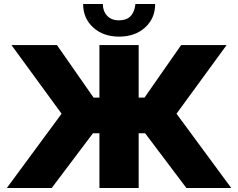

<svg xmlns="http://www.w3.org/2000/svg" viewBox="-20 -934 1183 954"><path d="M393 -914H491Q491 -879 512 -856Q533 -833 572 -833Q644 -833 653 -914H751Q751 -843 701 -797.5Q651 -752 572 -752Q493 -752 443 -797.5Q393 -843 393 -914ZM14 0 286 -369 37 -710H263L445 -449H474V-710H669V-449H698L880 -710H1106L857 -369L1129 0H906L701 -272H669V0H474V-272H442L237 0Z"/></svg>

Font: Raleway-v4020 Black
Style: Regular
Weight: 900
Designer: Matt McInerney, Pablo Impallari, Rodrigo Fuenzalida
Foundry: Matt McInerney, Pablo Impallari, Rodrigo Fuenzalida
Version: Version 4.020;PS 004.020;hotconv 1.0.88;makeotf.lib2.5.64775